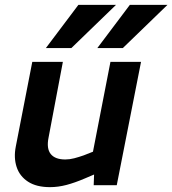

<svg xmlns="http://www.w3.org/2000/svg" viewBox="-20 -763 710 791"><path d="M186 8Q130 8 95.5 -14.5Q61 -37 48.5 -75Q36 -113 45 -159L113 -508H239L180 -196Q171 -151 189 -128.5Q207 -106 249 -106Q267 -106 286 -111Q305 -116 325 -123L363 -138L435 -508H561L461 0H366L369 -83L391 -54L330 -28Q288 -10 253.5 -1Q219 8 186 8ZM169 -565 303 -743H458L274 -565ZM381 -565 515 -743H670L486 -565Z"/></svg>

Font: REM Medium
Style: Italic
Weight: 500
Italic angle: -11°
Designer: Octavio Pardo
Foundry: Ashler Design
Version: Version 1.005;gftools[0.9.28]